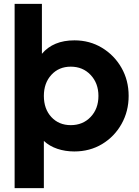

<svg xmlns="http://www.w3.org/2000/svg" viewBox="-20 -765 713 985"><path d="M55 200H205V-42Q234 -15 274.5 -1.5Q315 12 361 12Q441 12 504 -26Q567 -64 603.5 -129Q640 -194 640 -273Q640 -353 603 -417.5Q566 -482 503 -520Q440 -558 362 -558Q253 -558 195 -489V-745H55ZM343 -123Q282 -123 243.5 -164.5Q205 -206 205 -273Q205 -339 243.5 -381Q282 -423 343 -423Q405 -423 445 -380.5Q485 -338 485 -273Q485 -207 445 -165Q405 -123 343 -123Z"/></svg>

Font: Plus Jakarta Sans ExtraBold
Style: Regular
Weight: 800
Designer: Gumpita Rahayu
Foundry: Tokotype
Version: Version 2.004; ttfautohint (v1.8.3)